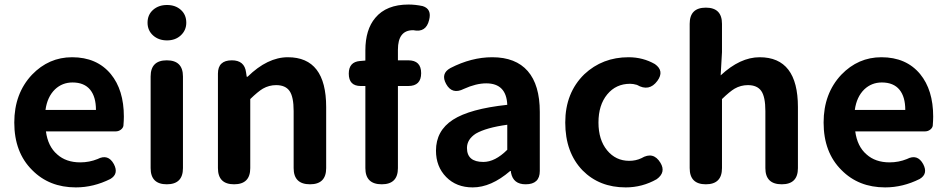

<svg xmlns="http://www.w3.org/2000/svg" viewBox="-20 -813 4178 847"><path d="M314.5 13.7Q197.3 13.7 122.1 -62.5Q43 -140.6 43 -272.5Q43 -400.4 121.1 -483.4Q195.3 -560.5 297.9 -560.5Q407.2 -560.5 468.8 -486.3Q526.4 -416 526.4 -298.8Q526.4 -281.2 524.4 -257.8Q522.5 -248 512.7 -240.7Q502.9 -233.4 490.2 -233.4H350.6H182.6Q191.4 -167 232.4 -131.8Q271.5 -96.7 334 -96.7Q374 -96.7 410.2 -111.3Q457 -135.7 482.4 -88.9Q504.9 -45.9 466.8 -23.4Q392.6 13.7 314.5 13.7ZM180.7 -328.1H292H403.3Q403.3 -385.7 377.9 -417Q351.6 -449.2 299.8 -449.2Q254.9 -449.2 222.7 -418.9Q188.5 -385.7 180.7 -328.1Z M715.8 0Q644.5 0 644.5 -71.3V-475.6Q644.5 -546.9 715.8 -546.9Q787.1 -546.9 787.1 -475.6V-273.4V-71.3Q787.1 0 715.8 0ZM716.8 -634.8Q679.7 -634.8 655.3 -656.7Q630.9 -678.7 630.9 -712.9Q630.9 -748 655.3 -769.5Q679.7 -791 716.8 -791Q753.9 -791 777.8 -769.5Q801.8 -748 801.8 -712.9Q801.8 -679.7 777.8 -657.2Q753.9 -634.8 716.8 -634.8Z M1012.7 0Q941.4 0 941.4 -71.3V-273.4V-488.3Q941.4 -546.9 1002.9 -546.9Q1058.6 -546.9 1065.4 -494.1L1068.4 -474.6H1072.3Q1160.2 -560.5 1250 -560.5Q1418.9 -560.5 1418.9 -340.8V-71.3Q1418.9 0 1347.7 0Q1275.4 0 1275.4 -71.3V-323.2Q1275.4 -385.7 1257.3 -411.6Q1239.3 -437.5 1198.2 -437.5Q1167 -437.5 1139.6 -421.9Q1118.2 -409.2 1084 -376V-71.3Q1084 0 1012.7 0Z M1664.1 0Q1591.8 0 1591.8 -71.3V-216.8V-433.6H1571.3Q1518.6 -433.6 1518.6 -488.3Q1518.6 -540 1568.4 -543.9L1591.8 -545.9V-590.8Q1591.8 -682.6 1635.7 -734.4Q1684.6 -793 1782.2 -793Q1812.5 -793 1844.7 -786.1Q1885.7 -773.4 1873 -724.6Q1859.4 -668 1803.7 -679.7Q1802.7 -679.7 1801.8 -679.7Q1735.4 -679.7 1735.4 -593.8V-546.9H1781.2Q1837.9 -546.9 1837.9 -490.2Q1837.9 -433.6 1781.2 -433.6H1735.4V-71.3Q1735.4 0 1664.1 0Z M2065.4 13.7Q1993.2 13.7 1948.2 -32.2Q1903.3 -78.1 1903.3 -148.4Q1903.3 -236.3 1978 -284.7Q2052.7 -333 2217.8 -350.6Q2213.9 -445.3 2125 -445.3Q2080.1 -445.3 2026.4 -420.9Q1974.6 -394.5 1948.2 -442.4Q1922.9 -488.3 1966.8 -512.7Q2059.6 -560.5 2151.4 -560.5Q2254.9 -560.5 2308.1 -499.5Q2361.3 -438.5 2361.3 -319.3V-159.2V-58.6Q2361.3 0 2298.8 0Q2244.1 0 2234.4 -50.8L2233.4 -58.6H2230.5Q2146.5 13.7 2065.4 13.7ZM2112.3 -98.6Q2164.1 -98.6 2217.8 -152.3V-262.7Q2125 -250 2079.1 -223.6Q2040 -198.2 2040 -160.2Q2040 -98.6 2112.3 -98.6Z M2740.2 13.7Q2624 13.7 2549.8 -61.5Q2473.6 -140.6 2473.6 -272.5Q2473.6 -403.3 2557.6 -485.4Q2637.7 -560.5 2752.9 -560.5Q2816.4 -560.5 2869.1 -530.3Q2912.1 -500 2879.9 -456.1Q2843.8 -407.2 2790 -438.5Q2773.4 -443.4 2759.8 -443.4Q2697.3 -443.4 2658.7 -396.5Q2620.1 -349.6 2620.1 -272.5Q2620.1 -196.3 2658.2 -149.9Q2696.3 -103.5 2755.9 -103.5Q2785.2 -103.5 2809.6 -115.2Q2862.3 -146.5 2893.6 -94.7Q2918.9 -52.7 2877 -22.5Q2813.5 13.7 2740.2 13.7Z M3093.8 0Q3022.5 0 3022.5 -71.3V-389.6V-708Q3022.5 -779.3 3093.8 -779.3Q3165 -779.3 3165 -708V-583L3159.2 -480.5Q3245.1 -560.5 3331.1 -560.5Q3500 -560.5 3500 -340.8V-71.3Q3500 0 3428.7 0Q3356.4 0 3356.4 -71.3V-323.2Q3356.4 -385.7 3338.4 -411.6Q3320.3 -437.5 3279.3 -437.5Q3248 -437.5 3220.7 -421.9Q3199.2 -409.2 3165 -376V-71.3Q3165 0 3093.8 0Z M3884.8 13.7Q3767.6 13.7 3692.4 -62.5Q3613.3 -140.6 3613.3 -272.5Q3613.3 -400.4 3691.4 -483.4Q3765.6 -560.5 3868.2 -560.5Q3977.5 -560.5 4039.1 -486.3Q4096.7 -416 4096.7 -298.8Q4096.7 -281.2 4094.7 -257.8Q4092.8 -248 4083 -240.7Q4073.2 -233.4 4060.5 -233.4H3920.9H3752.9Q3761.7 -167 3802.7 -131.8Q3841.8 -96.7 3904.3 -96.7Q3944.3 -96.7 3980.5 -111.3Q4027.3 -135.7 4052.7 -88.9Q4075.2 -45.9 4037.1 -23.4Q3962.9 13.7 3884.8 13.7ZM3751 -328.1H3862.3H3973.6Q3973.6 -385.7 3948.2 -417Q3921.9 -449.2 3870.1 -449.2Q3825.2 -449.2 3793 -418.9Q3758.8 -385.7 3751 -328.1Z"/></svg>

Font: Bpmf GenSen Rounded B
Style: B
Weight: 700
Foundry: But Ko
Version: Version 1.320